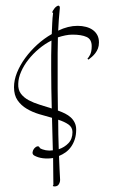

<svg xmlns="http://www.w3.org/2000/svg" viewBox="-20 -651 402 683"><path d="M291 -441.9Q293 -444.8 295.7 -448.2Q298.3 -451.7 300.8 -456.8Q303.2 -461.9 304.7 -469.2Q306.2 -476.6 306.2 -486.8Q306.2 -511.2 288.1 -519.5Q270 -527.8 237.8 -527.8Q225.1 -527.8 212.4 -525.1Q199.7 -522.5 186 -518.1Q185.1 -488.8 185.1 -461.2Q185.1 -433.6 185.1 -404.8Q185.1 -373 185.1 -335.9Q185.1 -298.8 186 -257.8Q199.7 -252.9 211.4 -247.1Q223.1 -241.2 231.9 -233.2Q240.7 -225.1 245.8 -214.4Q251 -203.6 251 -189.9Q251 -170.9 246.1 -155.8Q241.2 -140.6 232.9 -128.9Q224.6 -117.2 213.4 -109.1Q202.1 -101.1 189.9 -96.2Q190.9 -73.2 191.7 -52Q192.4 -30.8 193.8 -11.2Q193.8 -2.9 189.2 4.6Q184.6 12.2 173.8 12.2Q171.4 12.2 169.7 11.5Q168 10.7 168 9.8Q168 8.8 169.9 6.8Q169.9 -15.6 169.4 -39.8Q168.9 -64 168.9 -88.9Q150.4 -85.9 132.6 -88.1Q114.7 -90.3 101.1 -98.1Q94.7 -102.5 95.9 -110.1Q97.2 -117.7 102.1 -123.3Q106.9 -128.9 113 -130.4Q119.1 -131.8 122.1 -124Q130.9 -118.7 143.1 -116.5Q155.3 -114.3 168 -116.2Q167 -144.5 166.5 -173.6Q166 -202.6 165 -231.9Q142.6 -237.8 118.7 -245.1Q94.7 -252.4 75 -264.2Q55.2 -275.9 42.5 -294.2Q29.8 -312.5 29.8 -340.8Q29.8 -366.2 40.5 -392.8Q51.3 -419.4 69.8 -444.8Q88.4 -470.2 112.5 -492.2Q136.7 -514.2 164.1 -529.8Q165 -549.8 165.8 -568.8Q166.5 -587.9 168.9 -605Q168 -605 167.5 -605.5Q166 -606 166 -606.9Q166 -609.4 168.5 -613.5Q170.9 -617.7 174.1 -621.6Q177.2 -625.5 181.2 -628.2Q185.1 -630.9 188 -630.9Q189.5 -630.9 191.2 -629.2Q192.9 -627.4 192.9 -623Q190.4 -600.1 189.2 -580.3Q188 -560.5 187 -542Q222.2 -559.1 255.9 -559.1Q272 -559.1 285.9 -555.4Q299.8 -551.8 310.1 -544.4Q320.3 -537.1 326.2 -526.1Q332 -515.1 332 -500Q332 -487.8 328.4 -478.5Q324.7 -469.2 319.1 -461.9Q313.5 -454.6 307.1 -449Q300.8 -443.4 294.9 -439ZM162.1 -402.8Q162.1 -427.7 162.1 -454.1Q162.1 -480.5 163.1 -506.8Q139.6 -495.1 118.4 -477.3Q97.2 -459.5 81.1 -439Q64.9 -418.5 55.2 -396.2Q45.4 -374 44.9 -353Q43.9 -331.5 54.4 -317.6Q64.9 -303.7 82.3 -294.4Q99.6 -285.2 121.1 -278.6Q142.6 -272 164.1 -265.1Q163.1 -301.3 162.6 -335.9Q162.1 -370.6 162.1 -402.8ZM187 -225.1Q187 -198.7 187.5 -172.6Q188 -146.5 189 -120.1Q209.5 -127 223.6 -141.8Q237.8 -156.7 237.8 -181.2Q237.8 -198.2 223.4 -208.3Q209 -218.3 187 -225.1Z"/></svg>

Font: Stalemate
Style: Regular
Weight: 400
Designer: Astigmatic (AOETI)
Foundry: Astigmatic (AOETI)
Version: Version 001.000